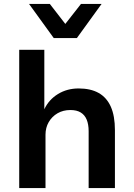

<svg xmlns="http://www.w3.org/2000/svg" viewBox="-20 -959 682 979"><path d="M78 0V-705H206V-402Q229 -451 275.5 -479.5Q322 -508 381 -508Q442 -508 483 -485Q524 -462 545 -415Q566 -368 566 -295V0H432V-290Q432 -325 422 -349Q412 -373 391.5 -385.5Q371 -398 339 -398Q302 -398 273.5 -381.5Q245 -365 228.5 -336.5Q212 -308 212 -272V0ZM254 -765 128 -939H234L313 -837L393 -939H498L372 -765Z"/></svg>

Font: Nunito Sans 8pt
Style: Bold
Weight: 700
Version: Version 3.101;gftools[0.9.27]